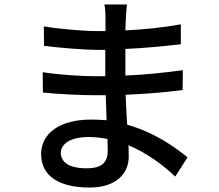

<svg xmlns="http://www.w3.org/2000/svg" viewBox="-20 -802 980 859"><path d="M280 -68C261 -81 252 -98 252 -119C252 -138 263 -155 284 -169C305 -181 336 -189 375 -189C404 -189 433 -186 461 -180L462 -126C462 -65 421 -49 368 -49C328 -49 299 -56 280 -68ZM541 -523V-583C632 -587 719 -596 789 -604V-693C705 -678 622 -670 541 -666L543 -717C544 -744 546 -765 548 -782H447C451 -767 452 -738 452 -722V-663H412C352 -663 239 -673 176 -684L177 -597C238 -589 351 -579 413 -579H451V-461H403C346 -461 235 -468 171 -479L172 -388C237 -381 341 -376 401 -376H453L457 -264C434 -266 412 -267 387 -267C247 -267 164 -205 164 -113C164 -17 240 37 381 37C504 37 556 -29 556 -102L555 -152C639 -117 711 -62 764 -12L819 -98C764 -143 671 -210 549 -244L545 -311L542 -378C633 -382 711 -388 797 -399L798 -488C716 -477 634 -468 541 -464Z"/></svg>

Font: GenSekiGothic2 TW M
Style: Regular
Weight: 500
Version: Version 2.100;PS 2.1;hotconv 16.6.51;makeotf.lib2.5.65220 DE